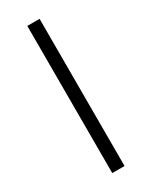

<svg xmlns="http://www.w3.org/2000/svg" viewBox="-171 -679 570 720"><g transform="rotate(-30 113.5 -319.5)"><path d="M86.9 -637.7H140.1V-0.5H86.9Z"/></g></svg>

Font: Vazir Thin WOL-UI
Style: Thin-WOL-UI
Weight: 100
Designer: Saber Rastikerdar
Foundry: Saber Rastikerdar
Version: Version 30.1.0